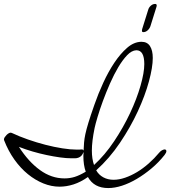

<svg xmlns="http://www.w3.org/2000/svg" viewBox="-20 -928 864 974"><path d="M732 -879Q735 -890 745 -899Q755 -908 767 -908Q775 -908 775 -900Q775 -898 774.5 -897Q774 -896 774 -894L743 -795Q739 -783 729 -774Q719 -765 707 -765Q700 -765 700 -772Q700 -777 701 -780ZM394 -170Q403 -170 404 -163Q405 -187 406.5 -205.5Q408 -224 413 -247.5Q418 -271 428.5 -305.5Q439 -340 459 -397Q478 -452 504 -508.5Q530 -565 560.5 -610.5Q591 -656 625 -685.5Q659 -715 696 -716H698Q727 -716 741 -694Q755 -672 755 -634Q755 -587 735.5 -515Q716 -443 679 -363Q642 -283 588.5 -203.5Q535 -124 468 -64Q481 -41 504 -28.5Q527 -16 556 -16Q584 -16 614.5 -26.5Q645 -37 675 -55Q705 -73 734 -98.5Q763 -124 788 -154Q795 -162 801.5 -165.5Q808 -169 814 -170Q824 -170 824 -161Q824 -154 815 -142Q785 -104 748.5 -73.5Q712 -43 674 -20.5Q636 2 599 14Q562 26 529 26Q457 26 426 -30Q389 -4 353 7.5Q317 19 282 19Q241 19 200 2.5Q159 -14 121.5 -44.5Q84 -75 53 -118.5Q22 -162 1 -216Q0 -217 0 -220Q0 -226 4 -232Q8 -238 13.5 -243.5Q19 -249 24.5 -252Q30 -255 34 -255Q35 -255 36 -254.5Q37 -254 39 -254Q77 -236 121.5 -220.5Q166 -205 210.5 -193.5Q255 -182 296.5 -175.5Q338 -169 369 -169Q376 -169 382 -169Q388 -169 394 -170ZM404 -157Q399 -144 392.5 -137.5Q386 -131 377.5 -128Q369 -125 360.5 -125Q352 -125 343 -125Q317 -125 284.5 -129.5Q252 -134 216.5 -141.5Q181 -149 145 -159.5Q109 -170 76 -183Q124 -108 182.5 -65.5Q241 -23 307 -23Q334 -23 358.5 -30.5Q383 -38 415 -57Q403 -90 403 -137Q403 -142 403.5 -147Q404 -152 404 -157ZM457 -91Q512 -141 559 -211.5Q606 -282 640 -354.5Q674 -427 693 -493.5Q712 -560 712 -603Q712 -673 672 -673H671Q648 -672 625 -648Q602 -624 580 -587Q558 -550 538 -504.5Q518 -459 502 -415.5Q486 -372 475 -335Q464 -298 460 -279Q446 -211 446 -164Q446 -122 457 -91Z"/></svg>

Font: Discipuli Britannica
Style: Regular
Weight: 400
Designer: Peter Wiegel
Foundry: Peter Wiegel
Version: Version 0.001 2009